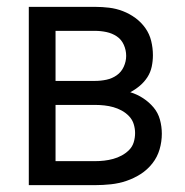

<svg xmlns="http://www.w3.org/2000/svg" viewBox="-20 -540 540 560"><path d="M257 0H64V-520H257Q278 -520 298.5 -517.5Q319 -515 338.5 -507.5Q358 -500 375 -487.5Q392 -475 404 -458Q416 -441 421 -420.5Q426 -400 426 -379Q426 -362 422.5 -345.5Q419 -329 410 -315Q401 -301 388 -290Q375 -279 360 -271Q380 -265 397.5 -253.5Q415 -242 428 -226.5Q441 -211 446.5 -191Q452 -171 452 -150Q452 -127 445.5 -104.5Q439 -82 424.5 -63.5Q410 -45 390.5 -32.5Q371 -20 349 -12.5Q327 -5 303.5 -2.5Q280 0 257 0ZM142 -304H257Q274 -304 290.5 -307.5Q307 -311 320.5 -320.5Q334 -330 341 -345.5Q348 -361 348 -377Q348 -394 341 -409.5Q334 -425 320.5 -434Q307 -443 290.5 -446.5Q274 -450 257 -450H142ZM142 -70H257Q271 -70 284 -71.5Q297 -73 310 -76.5Q323 -80 335 -86.5Q347 -93 356.5 -102.5Q366 -112 370 -125Q374 -138 374 -152Q374 -165 370 -178Q366 -191 356.5 -201Q347 -211 335 -217.5Q323 -224 310.5 -227.5Q298 -231 284.5 -232.5Q271 -234 257 -234H142Z"/></svg>

Font: Iosevka srxl
Style: Regular
Weight: 400
Monospace: yes
Designer: Belleve Invis
Foundry: Belleve Invis
Version: Version 33.0.1; ttfautohint (v1.8.3)